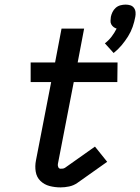

<svg xmlns="http://www.w3.org/2000/svg" viewBox="-20 -801 608 833"><path d="M473 -571 435 -613Q452 -626 464.5 -642.5Q477 -659 486 -677Q479 -679 473 -683.5Q467 -688 463 -695Q459 -702 459.5 -710.5Q460 -719 461 -728Q463 -738 468 -748.5Q473 -759 482 -767Q491 -775 502.5 -778Q514 -781 525 -781Q536 -781 545.5 -778Q555 -775 561 -767Q567 -759 568 -748.5Q569 -738 567 -728Q563 -706 555.5 -684.5Q548 -663 535.5 -643Q523 -623 507.5 -604.5Q492 -586 473 -571ZM243 12Q218 12 195 6Q172 0 155.5 -16Q139 -32 135 -56Q131 -80 136 -105L202 -445H113V-530H219L247 -677H345L317 -530H490L489 -445H300L231 -89Q230 -82 233 -75.5Q236 -69 243 -69Q248 -69 252.5 -69.5Q257 -70 262 -73L392 -165L445 -99L315 -7Q299 4 280 8Q261 12 243 12Z"/></svg>

Font: Lode Dark Term
Style: Bold Italic
Weight: 700
Italic angle: -11°
Monospace: yes
Designer: Belleve Invis
Foundry: Belleve Invis
Version: Version 29.2.0